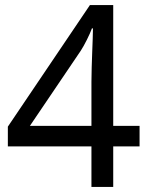

<svg xmlns="http://www.w3.org/2000/svg" viewBox="-20 -738 591 758"><path d="M341 -160H11V-238L335 -718H427V-241H531V-160H427V0H341ZM341 -241V-415Q341 -442 342 -472Q343 -502 344 -531Q345 -560 346 -585Q347 -610 347 -626H343Q336 -607 323 -581Q310 -555 299 -538L98 -241Z"/></svg>

Font: lhindi85
Style: Book
Weight: 400
Designer: Jelle Bosma - Monotype Design Team
Foundry: Monotype Imaging Inc.
Version: Version 2.003